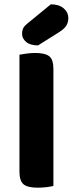

<svg xmlns="http://www.w3.org/2000/svg" viewBox="-20 -861 337 888"><path d="M154 7Q107 7 88.5 -9Q70 -25 70 -67V-608Q81 -610 101.5 -613Q122 -616 143 -616Q188 -616 207.5 -601Q227 -586 227 -542V-1Q216 2 196 4.5Q176 7 154 7ZM215 -841Q253 -841 274.5 -822.5Q296 -804 296 -777Q296 -758 287 -743Q278 -728 253 -712L156 -651Q120 -651 101 -667Q82 -683 82 -705Q82 -717 86 -727.5Q90 -738 104 -750Z"/></svg>

Font: Baloo Da 2
Style: Bold
Weight: 700
Designer: Noopur Datye, Sulekha Rajkumar and Ek Type
Foundry: Ek Type
Version: Version 1.640;hotconv 1.0.111;makeotfexe 2.5.65597; ttfautoh